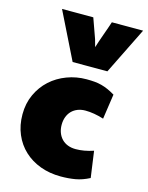

<svg xmlns="http://www.w3.org/2000/svg" viewBox="-123 -901 759 985"><g transform="rotate(15 256.0 -408.0)"><path d="M81.5 -824.2H247.6L285.6 -717.8L296.4 -678.7Q300.3 -691.9 306.9 -711.2Q313.5 -730.5 320.8 -751Q328.1 -771.5 335 -791Q341.8 -810.5 346.2 -824.2H512.2L389.2 -575.2H204.6ZM430.7 -335Q377.9 -351.6 333 -351.6Q310.1 -351.6 291.7 -344.2Q273.4 -336.9 260.5 -323.7Q247.6 -310.5 240.5 -291.7Q233.4 -272.9 233.4 -250Q233.4 -227.1 240.5 -208.3Q247.6 -189.5 260.7 -175.8Q273.9 -162.1 292.7 -154.8Q311.5 -147.5 335 -147.5Q379.4 -147.5 428.7 -164.1L448.2 -24.4Q410.6 -4.9 374.8 1.5Q338.9 7.8 296.9 7.8Q237.8 7.8 188 -10.7Q138.2 -29.3 102.1 -63Q65.9 -96.7 45.7 -144.3Q25.4 -191.9 25.4 -250Q25.4 -308.1 47.4 -355.7Q69.3 -403.3 106.7 -437.3Q144 -471.2 193.4 -489.7Q242.7 -508.3 296.9 -508.3Q320.8 -508.3 340.1 -506.6Q359.4 -504.9 377 -500.2Q394.5 -495.6 412.1 -487.8Q429.7 -480 450.2 -467.8Z"/></g></svg>

Font: Paytone One
Style: Regular
Weight: 400
Designer: vernon adams
Foundry: vernon adams
Version: 1.000